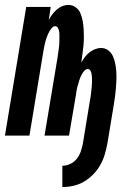

<svg xmlns="http://www.w3.org/2000/svg" viewBox="-36 -548 556 776"><path d="M216 208V122Q232 122 248 114.5Q264 107 274.5 93.5Q285 80 290.5 64Q296 48 299 32L327 -139Q328 -146 329.5 -153Q331 -160 331.5 -167Q332 -174 333 -181Q334 -188 334.5 -195Q335 -202 335.5 -209Q336 -216 336 -223Q336 -230 335.5 -236.5Q335 -243 334 -249.5Q333 -256 329.5 -262.5Q326 -269 319 -269Q312 -269 306 -263Q300 -257 296 -250Q292 -243 289 -236Q286 -229 284 -222Q282 -215 280 -208Q278 -201 276 -194Q274 -187 273 -179.5Q272 -172 271 -165L243 0H144L196 -312Q197 -319 198 -326Q199 -333 200 -340Q201 -347 202 -354Q203 -361 203.5 -368Q204 -375 204 -382Q204 -389 204 -396Q204 -403 204 -410Q204 -417 202.5 -423.5Q201 -430 197.5 -436Q194 -442 187 -442Q180 -442 174.5 -436Q169 -430 165 -423.5Q161 -417 158 -410Q155 -403 152.5 -396Q150 -389 148 -382Q146 -375 144.5 -367.5Q143 -360 141.5 -353Q140 -346 139 -339L83 0H-16L70 -520H169L161 -467Q167 -479 175 -489.5Q183 -500 193 -509Q203 -518 215.5 -523Q228 -528 241 -528Q257 -528 270 -518.5Q283 -509 289 -494.5Q295 -480 298 -464Q301 -448 302 -431.5Q303 -415 303 -398.5Q303 -382 301.5 -365.5Q300 -349 297.5 -332Q295 -315 293 -298L292 -294Q298 -305 306 -316Q314 -327 324.5 -335.5Q335 -344 347.5 -349Q360 -354 372 -354Q389 -354 401.5 -344.5Q414 -335 420.5 -320.5Q427 -306 430 -290Q433 -274 434 -258Q435 -242 434.5 -225.5Q434 -209 432.5 -192Q431 -175 429 -158.5Q427 -142 424 -125L398 32Q394 54 387.5 76Q381 98 369.5 118.5Q358 139 341 156.5Q324 174 303.5 186Q283 198 260.5 203Q238 208 216 208Z"/></svg>

Font: Iosevka SS04 Semibold
Style: Italic
Weight: 600
Italic angle: -9°
Monospace: yes
Designer: Belleve Invis
Foundry: Belleve Invis
Version: Version 19.0.0; ttfautohint (v1.8.4)